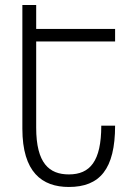

<svg xmlns="http://www.w3.org/2000/svg" viewBox="-20 -734 534 764"><path d="M69 -714V-222C69 -49 147 10 254 10C377 10 438 -61 438 -234H383C383 -92 338 -40 254 -40C176 -40 124 -84 124 -226V-569H438V-619H124V-714Z"/></svg>

Font: Noto Sans Armenian ExtraCondensed Light
Style: Regular
Weight: 300
Width: 2
Designer: Monotype Design Team
Foundry: Monotype Imaging Inc.
Version: Version 2.008